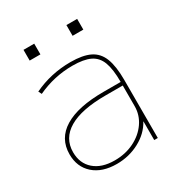

<svg xmlns="http://www.w3.org/2000/svg" viewBox="-168 -807 865 930"><g transform="rotate(-30 264.5 -342.5)"><path d="M216 10Q135 10 87.5 -32Q40 -74 40 -145Q40 -233 115.5 -279Q191 -325 334 -325H430Q430 -396 415 -436Q400 -476 364.5 -493Q329 -510 267 -510Q215 -510 166 -499Q117 -488 70 -466L61 -484Q109 -507 160.5 -518.5Q212 -530 267 -530Q335 -530 375 -510.5Q415 -491 432.5 -446Q450 -401 450 -325V0H430V-104H429Q401 -52 343 -21Q285 10 216 10ZM216 -10Q276 -10 324.5 -34Q373 -58 401.5 -99Q430 -140 430 -190V-305H334Q199 -305 129.5 -264Q60 -223 60 -145Q60 -83 101.5 -46.5Q143 -10 216 -10ZM340 -635V-695H400V-635ZM100 -635V-695H160V-635Z"/></g></svg>

Font: M PLUS 1 Thin
Style: Regular
Weight: 100
Designer: Coji Morishita
Foundry: UNDERFOREST DESIGN
Version: Version 1.001